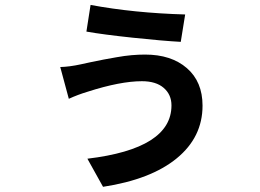

<svg xmlns="http://www.w3.org/2000/svg" viewBox="-20 -675 1040 767"><path d="M665 -253.9Q665 -296.9 634.3 -323.7Q603.5 -350.6 546.9 -350.6Q460.9 -350.6 330.1 -308.6Q291 -296.9 254.9 -280.3L220.7 -407.2Q257.8 -408.2 302.7 -418Q307.6 -418.9 340.8 -426.3Q374 -433.6 393.6 -437Q413.1 -440.4 445.3 -446.3Q477.5 -452.1 505.9 -454.6Q534.2 -457 559.6 -457Q664.1 -457 726.6 -402.8Q789.1 -348.6 789.1 -252.9Q789.1 -127 686 -42.5Q583 42 391.6 71.3L329.1 -41Q665 -81.1 665 -253.9ZM325.2 -548.8 341.8 -655.3Q515.6 -623 719.7 -617.2L702.1 -507.8Q629.9 -511.7 510.3 -524.4Q390.6 -537.1 325.2 -548.8Z"/></svg>

Font: Gen Shin Gothic Bold
Style: Bold
Weight: 700
Designer: [Source Han Sans]
Ryoko NISHIZUKA  (kana & ideographs); Paul D. Hunt (Latin, Greek & Cyrillic); Wenlong ZHANG  (bopomofo
Version: Version 1.002.20150607